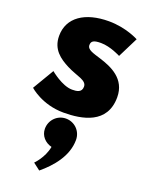

<svg xmlns="http://www.w3.org/2000/svg" viewBox="-229 -905 1196 1543"><g transform="rotate(20 369.0 -133.5)"><path d="M425 -793C222 -793 88 -704 88 -546C88 -430 166 -376 244 -336C331 -291 416 -286 416 -230C416 -179 371 -175 333 -175C247 -175 142 -264 142 -264L34 -82C34 -82 146 22 332 22C490 22 696 -14 696 -241C696 -399 564 -455 462 -487C396 -508 342 -519 342 -560C342 -596 366 -607 425 -607C506 -607 596 -559 596 -559L683 -733C683 -733 574 -793 425 -793ZM368 60C443 60 502 119 502 194C502 334 402 448 308 526L248 480C248 480 318 412 336 314C279 300 236 254 236 194C236 119 296 60 368 60Z"/></g></svg>

Font: Poland Can Into
Style: BigWritings
Weight: 700
Foundry: Cannot Into Space Fonts
Version: Version 0.92